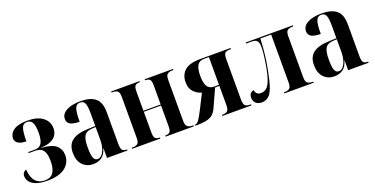

<svg xmlns="http://www.w3.org/2000/svg" viewBox="-23 -1112 3290 1685"><g transform="rotate(-20 1622.0 -269.0)"><path d="M216 9Q148 9 108 -7Q68 -23 51.5 -47Q35 -71 35 -96Q35 -118 45.5 -130.5Q56 -143 71 -147Q76 -71 108.5 -36Q141 -1 193 -1Q249 -1 274 -37Q299 -73 299 -146Q299 -215 275.5 -245Q252 -275 203 -275H141V-285H203Q246 -285 265.5 -315.5Q285 -346 285 -412Q285 -479 269.5 -508Q254 -537 220 -537Q183 -537 170.5 -500.5Q158 -464 158 -379Q106 -379 81 -397Q56 -415 56 -442Q56 -468 72 -492Q88 -516 125.5 -531.5Q163 -547 229 -547Q320 -547 370.5 -508Q421 -469 421 -406Q421 -374 406 -347Q391 -320 355.5 -302.5Q320 -285 258 -283V-281Q359 -275 398 -239.5Q437 -204 437 -148Q437 -78 381 -34.5Q325 9 216 9Z M643 10Q583 10 544.5 -30Q506 -70 506 -145Q506 -220 554.5 -256.5Q603 -293 700 -296L772 -299V-417Q772 -486 759.5 -512Q747 -538 716 -538Q682 -538 669 -504.5Q656 -471 656 -381Q599 -381 570.5 -396.5Q542 -412 542 -446Q542 -481 566.5 -503.5Q591 -526 632 -537Q673 -548 724 -548Q815 -548 861.5 -509.5Q908 -471 908 -378V-82Q908 -39 919.5 -24.5Q931 -10 961 -10H964V0H773V-90H771Q755 -35 721.5 -12.5Q688 10 643 10ZM694 -19Q717 -19 734.5 -39.5Q752 -60 762 -94.5Q772 -129 772 -169V-289L735 -287Q684 -284 664.5 -252Q645 -220 645 -149Q645 -74 656.5 -46.5Q668 -19 694 -19Z M1007 0V-10H1018Q1046 -10 1062 -22Q1078 -34 1078 -77V-460Q1078 -502 1061.5 -514Q1045 -526 1018 -526H1007V-536H1271V-526H1266Q1240 -526 1227.5 -514Q1215 -502 1215 -459V-280H1376V-460Q1376 -502 1362.5 -514Q1349 -526 1324 -526H1320V-536H1584V-526H1573Q1546 -526 1529 -514Q1512 -502 1512 -459V-77Q1512 -36 1529 -23Q1546 -10 1574 -10H1584V0H1320V-10H1324Q1349 -10 1362.5 -22Q1376 -34 1376 -77V-270H1215V-77Q1215 -34 1228.5 -22Q1242 -10 1267 -10H1271V0Z M1598 0V-10H1600Q1617 -10 1634 -32.5Q1651 -55 1679 -110L1752 -254Q1712 -264 1680 -296.5Q1648 -329 1648 -388Q1648 -455 1692 -495.5Q1736 -536 1841 -536H2122V-526H2115Q2078 -526 2065.5 -512Q2053 -498 2053 -459V-78Q2053 -41 2065.5 -25.5Q2078 -10 2112 -10H2122V0H1850V-10H1856Q1886 -10 1901 -23Q1916 -36 1916 -78V-257H1876L1800 -90Q1784 -53 1759 -33.5Q1734 -14 1695 -7Q1656 0 1598 0ZM1871 -267H1916V-526H1871Q1826 -526 1807 -494Q1788 -462 1788 -396Q1788 -331 1807 -299Q1826 -267 1871 -267Z M2218 7Q2183 7 2162.5 -12Q2142 -31 2142 -64Q2142 -89 2155.5 -103.5Q2169 -118 2186 -118Q2193 -73 2239 -73Q2280 -73 2304.5 -105.5Q2329 -138 2348 -217Q2353 -238 2358.5 -269Q2364 -300 2369 -333.5Q2374 -367 2377 -397Q2380 -427 2380 -445Q2380 -481 2371.5 -498.5Q2363 -516 2347.5 -521Q2332 -526 2312 -526H2263V-536H2704V-526H2698Q2666 -526 2649.5 -513.5Q2633 -501 2633 -460V-77Q2633 -36 2649 -23Q2665 -10 2697 -10H2704V0H2429V-10H2436Q2466 -10 2481.5 -23Q2497 -36 2497 -77V-525H2396Q2391 -408 2376.5 -316Q2362 -224 2345 -155Q2323 -63 2293.5 -28Q2264 7 2218 7Z M2895 10Q2835 10 2796.5 -30Q2758 -70 2758 -145Q2758 -220 2806.5 -256.5Q2855 -293 2952 -296L3024 -299V-417Q3024 -486 3011.5 -512Q2999 -538 2968 -538Q2934 -538 2921 -504.5Q2908 -471 2908 -381Q2851 -381 2822.5 -396.5Q2794 -412 2794 -446Q2794 -481 2818.5 -503.5Q2843 -526 2884 -537Q2925 -548 2976 -548Q3067 -548 3113.5 -509.5Q3160 -471 3160 -378V-82Q3160 -39 3171.5 -24.5Q3183 -10 3213 -10H3216V0H3025V-90H3023Q3007 -35 2973.5 -12.5Q2940 10 2895 10ZM2946 -19Q2969 -19 2986.5 -39.5Q3004 -60 3014 -94.5Q3024 -129 3024 -169V-289L2987 -287Q2936 -284 2916.5 -252Q2897 -220 2897 -149Q2897 -74 2908.5 -46.5Q2920 -19 2946 -19Z"/></g></svg>

Font: Noto Serif Display Condensed
Style: Bold
Weight: 700
Width: 3
Designer: Monotype Design Team
Foundry: Monotype Imaging Inc.
Version: Version 2.009